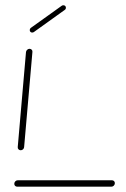

<svg xmlns="http://www.w3.org/2000/svg" viewBox="-20 -702 474 722"><path d="M411.9 -13.3Q411.9 -7.8 408 -3.9Q404.1 0 398.9 0H44.8Q40 0 36.9 -3Q33.7 -5.9 33.7 -10.7Q33.7 -16.3 37.6 -20.2Q41.5 -24.1 46.7 -24.1H401.1Q405.6 -24.1 408.7 -21.1Q411.9 -18.1 411.9 -13.3ZM57.8 -137Q53 -137 49.6 -140.4Q46.3 -143.7 46.7 -148.9L77.8 -506.7Q78.5 -511.5 82.4 -515Q86.3 -518.5 91.1 -518.5Q95.9 -518.5 99.3 -515Q102.6 -511.5 101.9 -506.7L70.7 -148.9Q70.4 -144.1 66.7 -140.6Q63 -137 57.8 -137ZM100.7 -579.6Q97 -579.6 94.4 -582.2Q91.9 -584.8 91.9 -588.5Q91.9 -594.1 96.3 -597.4L212.2 -680.4Q214.4 -682.2 218.5 -682.2Q222.6 -682.2 225.2 -679.6Q227.8 -677 227.8 -673Q227.8 -667.4 223 -664.4L107.4 -581.5Q104.8 -579.6 100.7 -579.6Z"/></svg>

Font: 26F Galaxy Sans Thin
Style: Italic
Weight: 100
Italic angle: -4.99998°
Designer: C₂₉H₂₅N₃O₅
Version: Version 1.200